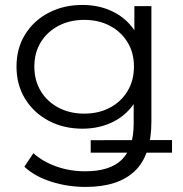

<svg xmlns="http://www.w3.org/2000/svg" viewBox="-20 -550 731 769"><path d="M323 198.7Q251.3 198.7 185.2 177.7Q119.1 156.7 77.6 117.8L113.7 63.6Q151.4 97.5 205.8 116.8Q260.3 136.1 320.7 136.1Q420.8 136.1 468.1 89.3Q515.4 42.5 515.4 -55.5V-185.8L525.4 -275.8L518.2 -366.4V-525.5H586.4V-63.6Q586.4 71.6 519.8 135.2Q453.2 198.7 323 198.7ZM343.3 61.6V11.5L669 10.9V61.6ZM310.3 -34.6Q234.9 -34.6 175.1 -66.2Q115.3 -97.9 80.7 -154Q46.1 -210.2 46.1 -283.2Q46.1 -356.6 80.7 -412.2Q115.3 -467.9 175.1 -499Q234.9 -530.2 310.3 -530.2Q379.9 -530.2 435.8 -501.6Q491.7 -473 525.1 -418.2Q558.4 -363.4 558.4 -283.2Q558.4 -203.4 525.1 -147.8Q491.7 -92.2 435.8 -63.4Q379.9 -34.6 310.3 -34.6ZM317.1 -94.9Q375.4 -94.9 420.3 -118.8Q465.1 -142.6 490.8 -185.1Q516.5 -227.6 516.5 -283.2Q516.5 -339.1 490.8 -380.9Q465.1 -422.7 420.3 -446.6Q375.4 -470.4 317.1 -470.4Q259.7 -470.4 214.3 -446.6Q169 -422.7 143.3 -380.9Q117.6 -339.1 117.6 -283.2Q117.6 -227.6 143.3 -185.1Q169 -142.6 214.3 -118.8Q259.7 -94.9 317.1 -94.9Z"/></svg>

Font: Montserrat Thin
Style: Regular
Weight: 100
Designer: Julieta Ulanovsky
Foundry: Julieta Ulanovsky
Version: Version 9.000